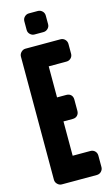

<svg xmlns="http://www.w3.org/2000/svg" viewBox="-145 -1030 629 1081"><g transform="rotate(-15 169.0 -489.0)"><path d="M314 -36Q314 -22 303.5 -11Q293 0 277 0H73Q59 0 48 -11Q37 -22 37 -36V-754Q37 -769 48 -780Q59 -791 73 -791H277Q293 -791 303.5 -780Q314 -769 314 -754V-697Q314 -682 303.5 -671.5Q293 -661 277 -661H174V-480H228Q245 -480 255 -470Q265 -460 265 -443V-377Q265 -361 255 -350.5Q245 -340 228 -340H174V-140H277Q293 -140 303.5 -129.5Q314 -119 314 -103ZM232 -891Q232 -876 221 -865.5Q210 -855 195 -855H143Q129 -855 118 -865.5Q107 -876 107 -891V-941Q107 -957 118 -967.5Q129 -978 143 -978H195Q210 -978 221 -967.5Q232 -957 232 -941Z"/></g></svg>

Font: H.H. Samuel
Style: Regular
Weight: 900
Width: 1
Designer: deFharo
Foundry: deFharo
Version: Version 1.009